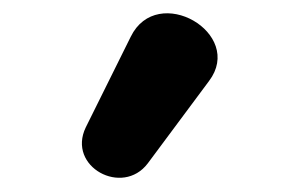

<svg xmlns="http://www.w3.org/2000/svg" viewBox="-20 -804 439 282"><path d="M287 -685C340 -755 211 -830 172 -750L106 -617C78 -559 160 -515 197 -564Z"/></svg>

Font: Nunito Black
Style: Regular
Weight: 900
Designer: Vernon Adams
Foundry: Vernon Adams
Version: Version 3.602